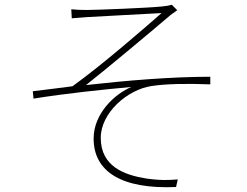

<svg xmlns="http://www.w3.org/2000/svg" viewBox="-20 -766 1040 808"><path d="M282 -689 346 -694C390 -697 613 -708 660 -711C596 -655 412 -494 285 -403C236 -397 172 -388 118 -382L121 -351C258 -373 412 -389 533 -400C467 -373 374 -291 374 -183C374 -44 491 31 721 21L728 -11C693 -8 655 -6 594 -15C502 -30 404 -66 404 -186C404 -291 516 -389 618 -404C676 -413 766 -415 865 -411V-443C701 -443 510 -427 342 -408C433 -480 622 -638 698 -703C706 -709 720 -719 726 -723L703 -746C693 -743 678 -740 664 -739C611 -733 388 -724 344 -724C317 -724 297 -725 280 -727Z"/></svg>

Font: Genne Gothic ExtraLight
Style: Regular
Weight: 250
Designer: Ryoko NISHIZUKA (kana & ideographs); Paul D. Hunt (Latin, Greek & Cyrillic); Wenlong ZHANG (bopomofo); Sandoll Communica
Foundry: Adobe Systems Incorporated
Version: Version 1.004;PS 1.004;hotconv 16.6.51;makeotf.lib2.5.65220